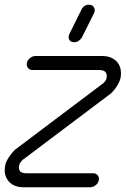

<svg xmlns="http://www.w3.org/2000/svg" viewBox="-22 -789 530 809"><path d="M115 -494Q103 -494 96 -502.5Q89 -511 91 -523Q93 -535 104 -544Q115 -553 127 -553H408Q432 -553 448.5 -545Q465 -537 474.5 -524Q484 -511 486.5 -494.5Q489 -478 486 -461Q482 -444 471 -426.5Q460 -409 445 -395L73 -115Q68 -110 64 -104.5Q60 -99 59 -93Q51 -59 89 -59H371Q382 -59 389.5 -50.5Q397 -42 394 -29Q392 -17 381 -8.5Q370 0 359 0H77Q35 0 13.5 -26.5Q-8 -53 0 -92Q3 -108 15 -126Q27 -144 41 -158L414 -439Q419 -444 422 -448Q425 -452 427 -460Q433 -494 396 -494ZM321 -748Q331 -769 353 -769Q367 -769 373.5 -759Q380 -749 375 -735L323 -631Q318 -623 309.5 -617Q301 -611 291 -611Q275 -611 269.5 -622Q264 -633 271 -647Z"/></svg>

Font: VDS
Style: Thin Italic
Weight: 100
Width: 0
Designer: artmaker
Foundry: artmaker
Version: Version 1.000 2012 initial release